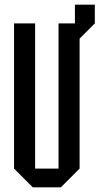

<svg xmlns="http://www.w3.org/2000/svg" viewBox="-20 -800 425 820"><path d="M40 -80V-700H130V-80H230V-700H300V-780H385V-700L320 -635V-80L240 0H120Z"/></svg>

Font: Tektur Condensed
Style: Regular
Weight: 400
Width: 3
Designer: Adam Jagosz
Foundry: Adam Jagosz
Version: Version 1.005;gftools[0.9.30]